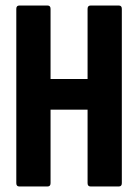

<svg xmlns="http://www.w3.org/2000/svg" viewBox="-20 -675 500 695"><path d="M50 0Q39 0 39 -12V-643Q39 -655 50 -655H152Q163 -655 163 -643V-389H297V-643Q297 -655 308 -655H410Q421 -655 421 -643V-12Q421 0 410 0H308Q297 0 297 -12V-278H163V-12Q163 0 152 0Z"/></svg>

Font: Sofia Sans Extra Condensed ExtraBold
Style: Regular
Weight: 800
Designer: Botio Nikoltchev, Ani Petrova
Foundry: lettersoup
Version: Version 4.101; ttfautohint (v1.8.4.7-5d5b)